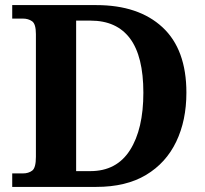

<svg xmlns="http://www.w3.org/2000/svg" viewBox="-20 -734 807 754"><path d="M28 0V-53H70Q92 -53 106.5 -64Q121 -75 121 -118V-600Q121 -640 106 -650.5Q91 -661 70 -661H28V-714H358Q524 -714 618 -627Q712 -540 712 -370Q712 -261 672 -177.5Q632 -94 553.5 -47Q475 0 358 0ZM335 -62Q438 -62 490.5 -144.5Q543 -227 543 -370Q543 -513 490.5 -583Q438 -653 336 -653H279V-62Z"/></svg>

Font: Noto Serif Oriya
Style: Bold
Weight: 700
Designer: David Williams
Foundry: Google LLC, David Williams
Version: Version 1.051; ttfautohint (v1.8.4.7-5d5b)